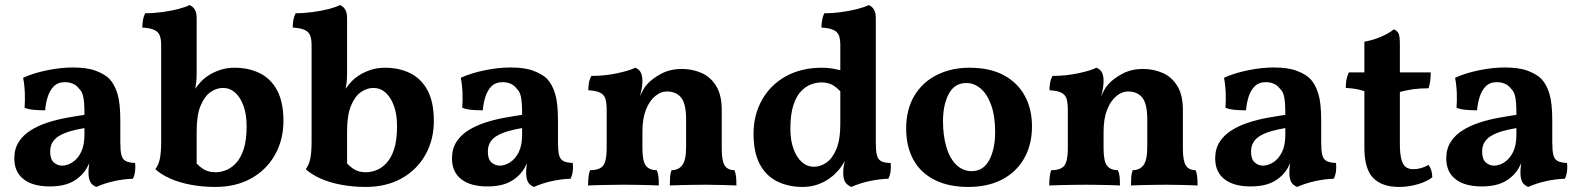

<svg xmlns="http://www.w3.org/2000/svg" viewBox="-20 -737 6299 766"><path d="M228 -76.2Q248 -76.2 269 -89.6Q290 -103 303.5 -130.1Q316.9 -157.2 316.9 -199.2V-226.1Q288.1 -221.2 262.7 -214.1Q237.3 -207 218.8 -196.5Q200.2 -186 190.2 -170.4Q180.2 -154.8 180.2 -131.8Q180.2 -102.1 194.6 -89.1Q209 -76.2 228 -76.2ZM336.4 -86.4Q331.1 -75.2 325.2 -64.5Q312 -43 293.9 -28.8Q273.9 -11.2 245.6 -2.2Q217.3 6.8 178.2 6.8Q111.3 6.8 74.2 -22Q37.1 -50.8 37.1 -105Q37.1 -143.1 54.7 -170.7Q72.3 -198.2 102.3 -217Q132.3 -235.8 169.2 -247.8Q206.1 -259.8 244.6 -266.8Q283.2 -273.9 316.9 -278.8Q316.9 -308.1 315.4 -327.6Q314 -347.2 309.6 -360.6Q305.2 -374 294.9 -383.8Q284.2 -397.9 269.5 -403.6Q254.9 -409.2 239.3 -409.2Q210.9 -409.2 194.6 -392.6Q178.2 -376 170.2 -350.1Q162.1 -324.2 160.2 -296.9Q136.2 -296.9 115.2 -298.8Q94.2 -300.8 78.1 -307.1Q80.1 -334 79.1 -365Q78.1 -396 72.3 -426.8Q114.3 -445.8 168.7 -456.8Q223.1 -467.8 271 -467.8Q328.1 -467.8 363 -454.3Q397.9 -440.9 416 -422.9Q437 -400.9 448.5 -363.5Q460 -326.2 460 -255.9V-168.9Q460 -137.2 464.1 -119.6Q468.3 -102.1 480.7 -95Q493.2 -87.9 519 -86.9Q521 -70.8 519 -54.4Q517.1 -38.1 510.3 -23.9Q474.1 -22.9 435.5 -14.4Q397 -5.9 364.3 8.8Q347.2 2 340.1 -11.5Q333 -24.9 333 -48.8Q333 -61 335 -77.6Q335.4 -82 336.4 -86.4Z M764.6 -84.5Q777.3 -71.3 791 -62.5Q811 -49.8 839.8 -49.8Q858.9 -49.8 879.9 -57.4Q900.9 -64.9 920.4 -85Q939.9 -105 951.9 -140.9Q963.9 -176.8 963.9 -233.9Q963.9 -280.8 951.4 -314.9Q939 -349.1 918 -367.7Q897 -386.2 869.6 -386.2Q843.8 -386.2 819.8 -369.6Q795.9 -353 780.3 -315.4Q764.6 -277.8 764.6 -214.8ZM758.8 -382.8Q771.5 -400.9 781.7 -411.1Q793 -423.8 812.5 -436.5Q832 -449.2 858.4 -458Q884.8 -466.8 915 -466.8Q972.7 -466.8 1016.8 -444.8Q1061 -422.9 1085.9 -376Q1110.8 -329.1 1110.8 -254.9Q1110.8 -179.2 1076.9 -119.1Q1043 -59.1 981.9 -25.1Q920.9 8.8 838.9 8.8Q788.1 8.8 741 0Q693.8 -8.8 657.5 -25.4Q621.1 -42 599.6 -62Q611.8 -77.1 617.4 -102.1Q623 -127 623 -172.9V-556.2Q623 -580.1 617.4 -595Q611.8 -609.9 595.9 -617.4Q580.1 -625 547.9 -627Q547.9 -642.1 550.3 -656.5Q552.7 -670.9 559.1 -684.1Q592.8 -684.1 628.4 -689Q664.1 -693.8 692.9 -701.4Q721.7 -709 735.8 -716.8Q749 -711.9 756.8 -699.5Q764.6 -687 764.6 -664.1V-449.2Q764.6 -422.9 762.7 -407.2Q761.2 -395.5 758.8 -382.8Z M1364.7 -84.5Q1377.4 -71.3 1391.1 -62.5Q1411.1 -49.8 1439.9 -49.8Q1459 -49.8 1480 -57.4Q1501 -64.9 1520.5 -85Q1540 -105 1552 -140.9Q1564 -176.8 1564 -233.9Q1564 -280.8 1551.5 -314.9Q1539.1 -349.1 1518.1 -367.7Q1497.1 -386.2 1469.7 -386.2Q1443.8 -386.2 1419.9 -369.6Q1396 -353 1380.4 -315.4Q1364.7 -277.8 1364.7 -214.8ZM1358.9 -382.8Q1371.6 -400.9 1381.8 -411.1Q1393.1 -423.8 1412.6 -436.5Q1432.1 -449.2 1458.5 -458Q1484.9 -466.8 1515.1 -466.8Q1572.8 -466.8 1616.9 -444.8Q1661.1 -422.9 1686 -376Q1710.9 -329.1 1710.9 -254.9Q1710.9 -179.2 1677 -119.1Q1643.1 -59.1 1582 -25.1Q1521 8.8 1439 8.8Q1388.2 8.8 1341.1 0Q1293.9 -8.8 1257.6 -25.4Q1221.2 -42 1199.7 -62Q1211.9 -77.1 1217.5 -102.1Q1223.1 -127 1223.1 -172.9V-556.2Q1223.1 -580.1 1217.5 -595Q1211.9 -609.9 1196 -617.4Q1180.2 -625 1147.9 -627Q1147.9 -642.1 1150.4 -656.5Q1152.8 -670.9 1159.2 -684.1Q1192.9 -684.1 1228.5 -689Q1264.2 -693.8 1293 -701.4Q1321.8 -709 1335.9 -716.8Q1349.1 -711.9 1356.9 -699.5Q1364.7 -687 1364.7 -664.1V-449.2Q1364.7 -422.9 1362.8 -407.2Q1361.3 -395.5 1358.9 -382.8Z M1974.1 -76.2Q1994.1 -76.2 2015.1 -89.6Q2036.1 -103 2049.6 -130.1Q2063 -157.2 2063 -199.2V-226.1Q2034.2 -221.2 2008.8 -214.1Q1983.4 -207 1964.8 -196.5Q1946.3 -186 1936.3 -170.4Q1926.3 -154.8 1926.3 -131.8Q1926.3 -102.1 1940.7 -89.1Q1955.1 -76.2 1974.1 -76.2ZM2082.5 -86.4Q2077.1 -75.2 2071.3 -64.5Q2058.1 -43 2040 -28.8Q2020 -11.2 1991.7 -2.2Q1963.4 6.8 1924.3 6.8Q1857.4 6.8 1820.3 -22Q1783.2 -50.8 1783.2 -105Q1783.2 -143.1 1800.8 -170.7Q1818.4 -198.2 1848.4 -217Q1878.4 -235.8 1915.3 -247.8Q1952.1 -259.8 1990.7 -266.8Q2029.3 -273.9 2063 -278.8Q2063 -308.1 2061.5 -327.6Q2060.1 -347.2 2055.7 -360.6Q2051.3 -374 2041 -383.8Q2030.3 -397.9 2015.6 -403.6Q2001 -409.2 1985.4 -409.2Q1957 -409.2 1940.7 -392.6Q1924.3 -376 1916.3 -350.1Q1908.2 -324.2 1906.2 -296.9Q1882.3 -296.9 1861.3 -298.8Q1840.3 -300.8 1824.2 -307.1Q1826.2 -334 1825.2 -365Q1824.2 -396 1818.4 -426.8Q1860.4 -445.8 1914.8 -456.8Q1969.2 -467.8 2017.1 -467.8Q2074.2 -467.8 2109.1 -454.3Q2144 -440.9 2162.1 -422.9Q2183.1 -400.9 2194.6 -363.5Q2206.1 -326.2 2206.1 -255.9V-168.9Q2206.1 -137.2 2210.2 -119.6Q2214.4 -102.1 2226.8 -95Q2239.3 -87.9 2265.1 -86.9Q2267.1 -70.8 2265.1 -54.4Q2263.2 -38.1 2256.3 -23.9Q2220.2 -22.9 2181.6 -14.4Q2143.1 -5.9 2110.4 8.8Q2093.3 2 2086.2 -11.5Q2079.1 -24.9 2079.1 -48.8Q2079.1 -61 2081.1 -77.6Q2081.5 -82 2082.5 -86.4Z M2543 -413.1Q2543 -400.9 2540.5 -385.5Q2538.1 -370.1 2533.2 -353Q2539.1 -365.2 2545.2 -377.2Q2551.3 -389.2 2561 -399.9Q2581.1 -422.9 2617.2 -442.4Q2653.3 -461.9 2700.2 -461.9Q2742.2 -461.9 2778.6 -446Q2814.9 -430.2 2837.2 -394Q2859.4 -357.9 2859.4 -298.8V-145Q2859.4 -95.2 2871.3 -76.7Q2883.3 -58.1 2910.2 -58.1Q2915 -45.9 2916.5 -31.5Q2918 -17.1 2918 2.9Q2896 2 2861.6 1Q2827.1 0 2793.9 0Q2772 0 2744.6 0.5Q2717.3 1 2692.1 1.5Q2667 2 2652.3 2.9Q2652.3 -15.1 2653.3 -30Q2654.3 -44.9 2659.2 -58.1Q2687 -58.1 2702.1 -78.1Q2717.3 -98.1 2717.3 -150.9V-259.8Q2717.3 -323.2 2697.3 -347.7Q2677.2 -372.1 2640.1 -372.1Q2616.2 -372.1 2593.8 -353.5Q2571.3 -335 2557.1 -299.6Q2543 -264.2 2543 -210.9V-145Q2543 -94.2 2556.6 -76.2Q2570.3 -58.1 2600.1 -58.1Q2606 -43.9 2607.2 -30Q2608.4 -16.1 2608.4 2.9Q2594.2 2 2570.3 1.5Q2546.4 1 2520.8 0.5Q2495.1 0 2471.2 0Q2449.2 0 2421.1 0.5Q2393.1 1 2367.2 1.5Q2341.3 2 2326.2 2.9Q2326.2 -16.1 2328.1 -32Q2330.1 -47.9 2334 -58.1Q2373 -58.1 2386.7 -76.7Q2400.4 -95.2 2400.4 -145V-295.9Q2400.4 -325.2 2395.8 -341.6Q2391.1 -357.9 2375.7 -366.5Q2360.4 -375 2327.1 -377Q2327.1 -392.1 2329.6 -406.5Q2332 -420.9 2339.4 -434.1Q2392.1 -434.1 2441.7 -444.6Q2491.2 -455.1 2514.2 -466.8Q2528.3 -461.9 2535.6 -449.5Q2543 -437 2543 -413.1Z M3332.5 -556.2Q3332.5 -580.1 3327.1 -595.2Q3321.3 -609.9 3305.4 -617.4Q3289.6 -625 3257.3 -627Q3257.3 -642.1 3259.8 -656.5Q3262.2 -670.9 3268.6 -684.1Q3302.2 -684.1 3337.4 -689Q3372.6 -693.8 3401.9 -701.4Q3431.2 -709 3445.3 -716.8Q3458.5 -711.9 3466.3 -699.5Q3474.1 -687 3474.1 -664.1V-167Q3474.1 -136.2 3478.3 -118.7Q3482.4 -101.1 3495.4 -94Q3508.3 -86.9 3533.2 -86.9Q3535.2 -70.8 3533.2 -54.4Q3531.2 -38.1 3524.4 -23.9Q3488.3 -22.9 3448.7 -14.4Q3409.2 -5.9 3376.5 8.8Q3360.4 2 3352.3 -10Q3344.2 -22 3344.2 -47.9Q3344.2 -67.9 3349.1 -87.9Q3349.6 -91.3 3350.6 -95.2Q3345.7 -86.4 3341.3 -79.6Q3327.1 -58.1 3314.5 -46.9Q3304.2 -35.2 3284.7 -22Q3265.1 -8.8 3239.3 0Q3213.4 8.8 3182.1 8.8Q3125.5 8.8 3080.8 -13.2Q3036.1 -35.2 3011.2 -82Q2986.3 -128.9 2986.3 -203.1Q2986.3 -278.8 3020.3 -338.9Q3054.2 -398.9 3115.7 -432.9Q3177.2 -466.8 3259.3 -466.8Q3282.2 -466.8 3301.8 -463.4Q3316.4 -460.9 3332.5 -457ZM3332.5 -373Q3319.3 -386.7 3305.7 -395.5Q3286.1 -408.2 3257.3 -408.2Q3238.3 -408.2 3216.8 -400.6Q3195.3 -393.1 3176.3 -373.5Q3157.2 -354 3145.3 -317.4Q3133.3 -280.8 3133.3 -224.1Q3133.3 -176.8 3145.8 -142.8Q3158.2 -108.9 3179.2 -90.3Q3200.2 -71.8 3227.5 -71.8Q3253.4 -71.8 3277.3 -88.4Q3301.3 -105 3316.9 -142.6Q3332.5 -180.2 3332.5 -242.2Z M3856.4 -54.2Q3903.3 -54.2 3926.8 -98.6Q3950.2 -143.1 3950.2 -210Q3950.2 -273.9 3934.3 -317.9Q3918.5 -361.8 3892.3 -383.8Q3866.2 -405.8 3835.4 -405.8Q3788.1 -405.8 3765.1 -362.3Q3742.2 -318.8 3742.2 -253.9Q3742.2 -195.8 3755.6 -150.4Q3769 -105 3795.2 -79.6Q3821.3 -54.2 3856.4 -54.2ZM3843.3 8.8Q3764.2 8.8 3708.3 -19.5Q3652.3 -47.9 3623.8 -100.3Q3595.2 -152.8 3595.2 -224.1Q3595.2 -300.8 3628.2 -355.5Q3661.1 -410.2 3718.8 -438.5Q3776.4 -466.8 3847.2 -466.8Q3929.2 -466.8 3984.6 -437Q4040 -407.2 4068.6 -354.5Q4097.2 -301.8 4097.2 -232.9Q4097.2 -160.2 4066.2 -105.5Q4035.2 -50.8 3978.3 -21Q3921.4 8.8 3843.3 8.8Z M4382.8 -413.1Q4382.8 -400.9 4380.4 -385.5Q4377.9 -370.1 4373 -353Q4378.9 -365.2 4385 -377.2Q4391.1 -389.2 4400.9 -399.9Q4420.9 -422.9 4457 -442.4Q4493.2 -461.9 4540 -461.9Q4582 -461.9 4618.4 -446Q4654.8 -430.2 4677 -394Q4699.2 -357.9 4699.2 -298.8V-145Q4699.2 -95.2 4711.2 -76.7Q4723.1 -58.1 4750 -58.1Q4754.9 -45.9 4756.3 -31.5Q4757.8 -17.1 4757.8 2.9Q4735.8 2 4701.4 1Q4667 0 4633.8 0Q4611.8 0 4584.5 0.5Q4557.1 1 4532 1.5Q4506.8 2 4492.2 2.9Q4492.2 -15.1 4493.2 -30Q4494.1 -44.9 4499 -58.1Q4526.9 -58.1 4542 -78.1Q4557.1 -98.1 4557.1 -150.9V-259.8Q4557.1 -323.2 4537.1 -347.7Q4517.1 -372.1 4480 -372.1Q4456.1 -372.1 4433.6 -353.5Q4411.1 -335 4397 -299.6Q4382.8 -264.2 4382.8 -210.9V-145Q4382.8 -94.2 4396.5 -76.2Q4410.2 -58.1 4439.9 -58.1Q4445.8 -43.9 4447 -30Q4448.2 -16.1 4448.2 2.9Q4434.1 2 4410.2 1.5Q4386.2 1 4360.6 0.5Q4335 0 4311 0Q4289.1 0 4261 0.5Q4232.9 1 4207 1.5Q4181.2 2 4166 2.9Q4166 -16.1 4168 -32Q4169.9 -47.9 4173.8 -58.1Q4212.9 -58.1 4226.6 -76.7Q4240.2 -95.2 4240.2 -145V-295.9Q4240.2 -325.2 4235.6 -341.6Q4231 -357.9 4215.6 -366.5Q4200.2 -375 4167 -377Q4167 -392.1 4169.4 -406.5Q4171.9 -420.9 4179.2 -434.1Q4231.9 -434.1 4281.5 -444.6Q4331.1 -455.1 4354 -466.8Q4368.2 -461.9 4375.5 -449.5Q4382.8 -437 4382.8 -413.1Z M5019 -76.2Q5039.1 -76.2 5060.1 -89.6Q5081.1 -103 5094.5 -130.1Q5107.9 -157.2 5107.9 -199.2V-226.1Q5079.1 -221.2 5053.7 -214.1Q5028.3 -207 5009.8 -196.5Q4991.2 -186 4981.2 -170.4Q4971.2 -154.8 4971.2 -131.8Q4971.2 -102.1 4985.6 -89.1Q5000 -76.2 5019 -76.2ZM5127.4 -86.4Q5122.1 -75.2 5116.2 -64.5Q5103 -43 5085 -28.8Q5064.9 -11.2 5036.6 -2.2Q5008.3 6.8 4969.2 6.8Q4902.3 6.8 4865.2 -22Q4828.1 -50.8 4828.1 -105Q4828.1 -143.1 4845.7 -170.7Q4863.3 -198.2 4893.3 -217Q4923.3 -235.8 4960.2 -247.8Q4997.1 -259.8 5035.6 -266.8Q5074.2 -273.9 5107.9 -278.8Q5107.9 -308.1 5106.4 -327.6Q5105 -347.2 5100.6 -360.6Q5096.2 -374 5085.9 -383.8Q5075.2 -397.9 5060.5 -403.6Q5045.9 -409.2 5030.3 -409.2Q5002 -409.2 4985.6 -392.6Q4969.2 -376 4961.2 -350.1Q4953.1 -324.2 4951.2 -296.9Q4927.2 -296.9 4906.2 -298.8Q4885.3 -300.8 4869.1 -307.1Q4871.1 -334 4870.1 -365Q4869.1 -396 4863.3 -426.8Q4905.3 -445.8 4959.7 -456.8Q5014.2 -467.8 5062 -467.8Q5119.1 -467.8 5154.1 -454.3Q5189 -440.9 5207 -422.9Q5228 -400.9 5239.5 -363.5Q5251 -326.2 5251 -255.9V-168.9Q5251 -137.2 5255.1 -119.6Q5259.3 -102.1 5271.7 -95Q5284.2 -87.9 5310.1 -86.9Q5312 -70.8 5310.1 -54.4Q5308.1 -38.1 5301.3 -23.9Q5265.1 -22.9 5226.6 -14.4Q5188 -5.9 5155.3 8.8Q5138.2 2 5131.1 -11.5Q5124 -24.9 5124 -48.8Q5124 -61 5126 -77.6Q5126.5 -82 5127.4 -86.4Z M5562 8.8Q5493.2 8.8 5458.3 -27.1Q5423.3 -63 5423.3 -147.9V-373Q5407.2 -378.9 5390.1 -381.8Q5373 -384.8 5349.1 -386.2Q5349.1 -403.8 5351.6 -418Q5354 -432.1 5361.3 -448.2H5423.3V-570.8Q5456.1 -576.2 5488 -589.6Q5520 -603 5541 -620.1Q5555.2 -613.8 5560.1 -602.8Q5564.9 -591.8 5564.9 -559.1V-448.2H5688Q5688 -430.2 5686 -414.6Q5684.1 -398.9 5679.2 -384.8Q5645 -384.8 5617.2 -380.9Q5589.4 -377 5564.9 -370.1V-164.1Q5564.9 -125 5570.6 -102.5Q5576.2 -80.1 5588.1 -71Q5600.1 -62 5617.2 -62Q5634.3 -62 5649.7 -66.4Q5665 -70.8 5679.2 -79.1Q5693.4 -61 5694.3 -29.8Q5674.3 -13.2 5637.2 -2.2Q5600.1 8.8 5562 8.8Z M5940.9 -76.2Q5960.9 -76.2 5981.9 -89.6Q6002.9 -103 6016.4 -130.1Q6029.8 -157.2 6029.8 -199.2V-226.1Q6001 -221.2 5975.6 -214.1Q5950.2 -207 5931.6 -196.5Q5913.1 -186 5903.1 -170.4Q5893.1 -154.8 5893.1 -131.8Q5893.1 -102.1 5907.5 -89.1Q5921.9 -76.2 5940.9 -76.2ZM6049.3 -86.4Q6043.9 -75.2 6038.1 -64.5Q6024.9 -43 6006.8 -28.8Q5986.8 -11.2 5958.5 -2.2Q5930.2 6.8 5891.1 6.8Q5824.2 6.8 5787.1 -22Q5750 -50.8 5750 -105Q5750 -143.1 5767.6 -170.7Q5785.2 -198.2 5815.2 -217Q5845.2 -235.8 5882.1 -247.8Q5918.9 -259.8 5957.5 -266.8Q5996.1 -273.9 6029.8 -278.8Q6029.8 -308.1 6028.3 -327.6Q6026.9 -347.2 6022.5 -360.6Q6018.1 -374 6007.8 -383.8Q5997.1 -397.9 5982.4 -403.6Q5967.8 -409.2 5952.1 -409.2Q5923.8 -409.2 5907.5 -392.6Q5891.1 -376 5883.1 -350.1Q5875 -324.2 5873 -296.9Q5849.1 -296.9 5828.1 -298.8Q5807.1 -300.8 5791 -307.1Q5793 -334 5792 -365Q5791 -396 5785.2 -426.8Q5827.1 -445.8 5881.6 -456.8Q5936 -467.8 5983.9 -467.8Q6041 -467.8 6075.9 -454.3Q6110.8 -440.9 6128.9 -422.9Q6149.9 -400.9 6161.4 -363.5Q6172.9 -326.2 6172.9 -255.9V-168.9Q6172.9 -137.2 6177 -119.6Q6181.2 -102.1 6193.6 -95Q6206.1 -87.9 6231.9 -86.9Q6233.9 -70.8 6231.9 -54.4Q6230 -38.1 6223.1 -23.9Q6187 -22.9 6148.4 -14.4Q6109.9 -5.9 6077.1 8.8Q6060.1 2 6053 -11.5Q6045.9 -24.9 6045.9 -48.8Q6045.9 -61 6047.9 -77.6Q6048.3 -82 6049.3 -86.4Z"/></svg>

Font: Abu Sayed
Style: Regular
Weight: 400
Designer: Jayed Ahsan Saad
Foundry: Codepotro
Version: Codepotro Abu Sayed;Version 0.800